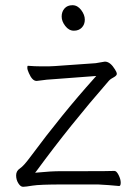

<svg xmlns="http://www.w3.org/2000/svg" viewBox="-20 -713 530 738"><path d="M291 -55Q402 -55 419 -56H420Q428 -56 436 -40Q444 -24 444 -11Q444 2 438 2Q397 -2 357 -4H222Q132 -4 105 0.5Q78 5 68.5 5Q59 5 50.5 -8.5Q42 -22 42 -39Q42 -56 56.5 -65.5Q71 -75 96 -109Q219 -275 342 -412L350 -421L191 -409Q164 -408 122 -402H120Q104 -402 91 -432Q85 -445 85 -452.5Q85 -460 87 -460H89Q115 -458 136 -458H168Q180 -458 190 -459L346 -470H347L382 -476H386Q405 -474 422 -446Q429 -435 429 -429Q429 -423 419 -417Q405 -410 398 -402Q248 -230 122 -58L115 -49L126 -50Q176 -55 214 -55ZM89 -460ZM264 -595Q245 -595 231 -613Q217 -631 217 -649.5Q217 -668 228 -680.5Q239 -693 258.5 -693Q278 -693 292 -674.5Q306 -656 306 -637.5Q306 -619 294.5 -607Q283 -595 264 -595Z"/></svg>

Font: LXGW WenKai Lite Light
Style: Regular
Weight: 300
Designer: LXGW / Fontworks Inc.
Foundry: LXGW / Fontworks Inc.
Version: Version 1.511; March 25, 2025